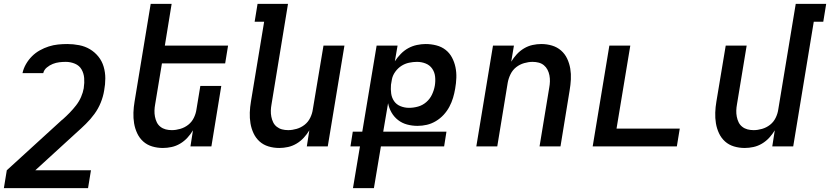

<svg xmlns="http://www.w3.org/2000/svg" viewBox="-29 -755 4280 990"><path d="M425 215H-9L6 123L292 -138H293L294 -139Q313 -156 330.5 -174Q348 -192 363.5 -212Q379 -232 389 -255Q399 -278 403 -301V-303Q407 -328 405 -352.5Q403 -377 391.5 -397Q380 -417 357.5 -426.5Q335 -436 310 -436Q294 -436 277 -434Q260 -432 243.5 -425.5Q227 -419 212.5 -407Q198 -395 194 -378H87Q92 -402 105 -424.5Q118 -447 136 -465Q154 -483 176.5 -495.5Q199 -508 222.5 -515.5Q246 -523 270 -525.5Q294 -528 318 -528Q349 -528 379.5 -522Q410 -516 435 -501Q460 -486 478.5 -463Q497 -440 505.5 -411Q514 -382 514 -351Q514 -320 508 -288Q503 -257 490.5 -226Q478 -195 458 -167.5Q438 -140 413.5 -116Q389 -92 363 -69L153 123H440Z M811 8Q782 8 755.5 0Q729 -8 709.5 -25.5Q690 -43 678.5 -67.5Q667 -92 662.5 -119Q658 -146 659 -174.5Q660 -203 665 -232L748 -735H856L821 -520H1147L1132 -428H806L771 -217Q768 -201 767.5 -185Q767 -169 770 -153.5Q773 -138 779.5 -124.5Q786 -111 798 -101.5Q810 -92 825 -88Q840 -84 857 -84Q878 -84 900.5 -90.5Q923 -97 941.5 -111.5Q960 -126 970.5 -147.5Q981 -169 984 -191L1004 -312H1112L1061 0H953L966 -83Q954 -63 937.5 -45Q921 -27 900 -14.5Q879 -2 856 3Q833 8 811 8Z M1411 8Q1382 8 1355.5 0Q1329 -8 1309.5 -25.5Q1290 -43 1278.5 -67.5Q1267 -92 1262.5 -119Q1258 -146 1259 -174.5Q1260 -203 1265 -232L1333 -643H1284L1299 -735H1456L1371 -217Q1368 -201 1367.5 -185Q1367 -169 1370 -153.5Q1373 -138 1379.5 -124.5Q1386 -111 1398 -101.5Q1410 -92 1425 -88Q1440 -84 1457 -84Q1478 -84 1500.5 -90.5Q1523 -97 1541.5 -111.5Q1560 -126 1570.5 -147.5Q1581 -169 1584 -191L1639 -520H1747L1661 0H1553L1566 -83Q1554 -63 1537.5 -45Q1521 -27 1500 -14.5Q1479 -2 1456 3Q1433 8 1411 8Z M1791 215 1827 0H1778L1790 -76H1839L1913 -520H2021L2007 -439Q2020 -459 2037.5 -477Q2055 -495 2076 -506.5Q2097 -518 2120.5 -523Q2144 -528 2166 -528Q2194 -528 2221 -521Q2248 -514 2268.5 -498Q2289 -482 2301.5 -458.5Q2314 -435 2319.5 -408.5Q2325 -382 2324 -354Q2323 -326 2318 -298Q2314 -274 2307 -250.5Q2300 -227 2288 -204.5Q2276 -182 2258.5 -163Q2241 -144 2218.5 -130.5Q2196 -117 2172 -111.5Q2148 -106 2124 -106Q2096 -106 2070 -113Q2044 -120 2023.5 -136Q2003 -152 1990 -174.5Q1977 -197 1972 -223L1947 -76H2273L2261 0H1935L1899 215ZM2080 -199Q2103 -199 2126.5 -205.5Q2150 -212 2169 -228.5Q2188 -245 2198.5 -267.5Q2209 -290 2213 -313Q2217 -337 2214.5 -360Q2212 -383 2199.5 -401Q2187 -419 2166 -427.5Q2145 -436 2121 -436Q2101 -436 2080 -431.5Q2059 -427 2041 -415.5Q2023 -404 2009.5 -385.5Q1996 -367 1992 -347L1987 -318Q1985 -295 1988 -273Q1991 -251 2003 -233.5Q2015 -216 2036 -207.5Q2057 -199 2080 -199Z M2427 0 2513 -520H2621L2607 -437Q2619 -457 2635.5 -475Q2652 -493 2673 -505.5Q2694 -518 2717 -523Q2740 -528 2762 -528Q2791 -528 2817.5 -520Q2844 -512 2864 -494.5Q2884 -477 2895.5 -452.5Q2907 -428 2911.5 -401Q2916 -374 2914.5 -345.5Q2913 -317 2908 -288L2861 0H2753L2803 -303Q2806 -319 2806.5 -335Q2807 -351 2804 -366.5Q2801 -382 2794 -395.5Q2787 -409 2775.5 -418.5Q2764 -428 2749 -432Q2734 -436 2717 -436Q2696 -436 2673.5 -429.5Q2651 -423 2632.5 -408.5Q2614 -394 2603.5 -372.5Q2593 -351 2589 -329L2535 0Z M3027 0 3113 -520H3221L3150 -92H3476L3461 0Z M3811 8Q3782 8 3755.5 0Q3729 -8 3709.5 -25.5Q3690 -43 3678.5 -67.5Q3667 -92 3662.5 -119Q3658 -146 3659 -174.5Q3660 -203 3665 -232L3713 -520H3821L3771 -217Q3768 -201 3767.5 -185Q3767 -169 3770 -153.5Q3773 -138 3779.5 -124.5Q3786 -111 3798 -101.5Q3810 -92 3825 -88Q3840 -84 3857 -84Q3878 -84 3900.5 -90.5Q3923 -97 3941.5 -111.5Q3960 -126 3970.5 -147.5Q3981 -169 3984 -191L4074 -735H4231L4216 -643H4167L4061 0H3953L3966 -83Q3954 -63 3937.5 -45Q3921 -27 3900 -14.5Q3879 -2 3856 3Q3833 8 3811 8Z"/></svg>

Font: Iosevka SmBd Ex Obl
Style: Regular
Weight: 600
Width: 7
Italic angle: -9°
Monospace: yes
Designer: Belleve Invis
Foundry: Belleve Invis
Version: Version 32.5.0; ttfautohint (v1.8.4)